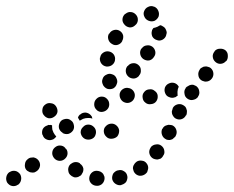

<svg xmlns="http://www.w3.org/2000/svg" viewBox="-46 -595 777 638"><path d="M21 -16Q18 -20 14 -23Q10 -26 5 -27Q0 -28 -5 -27Q-10 -26 -14 -23H-15Q-23 -17 -25 -7Q-27 3 -22 12Q-19 16 -15 19Q-11 22 -6 23Q-1 24 4 23Q9 22 13 19H14Q22 13 24 3Q26 -7 21 -16ZM251 -7Q249 4 255 12Q261 20 271 22H272Q282 24 291 18Q299 12 301 2Q302 -3 301 -8Q299 -13 297 -17Q294 -21 289 -24Q285 -26 280 -27Q269 -29 261 -23Q253 -17 251 -7ZM330 -18Q328 -14 327 -9Q326 -4 327 1Q330 11 338 16Q347 22 357 20L358 19Q363 18 367 15Q371 13 374 8Q376 4 377 -1Q378 -6 377 -10Q375 -21 366 -26Q357 -32 347 -29H346Q341 -28 337 -25Q333 -22 330 -18ZM201 -56Q196 -55 192 -52Q188 -50 185 -46Q179 -37 181 -27Q182 -17 191 -11L192 -10Q196 -8 200 -6Q205 -5 210 -6Q215 -7 219 -10Q224 -12 226 -17Q232 -25 231 -35Q229 -45 220 -51V-52Q216 -55 211 -56Q206 -57 201 -56ZM396 -40Q395 -35 397 -30Q398 -25 401 -21Q407 -13 417 -11Q427 -10 436 -16Q440 -19 443 -23Q445 -28 446 -33Q447 -37 446 -42Q445 -47 442 -51Q436 -60 426 -61Q415 -63 407 -57L406 -56Q402 -53 400 -49Q397 -45 396 -40ZM82 -62Q79 -66 74 -69Q70 -71 65 -72Q60 -72 55 -71Q51 -70 47 -67L46 -66Q38 -60 37 -50Q35 -39 41 -31Q44 -27 49 -25Q53 -22 58 -22Q63 -21 68 -22Q73 -24 77 -27Q85 -33 87 -44Q88 -54 82 -62ZM173 -100Q168 -109 158 -111Q147 -113 139 -107Q130 -101 128 -91Q126 -81 132 -72Q138 -63 148 -61Q158 -59 167 -65Q171 -68 174 -72Q177 -76 178 -81Q179 -86 178 -91Q177 -96 174 -100ZM460 -70Q464 -67 469 -66Q473 -65 478 -65Q483 -66 488 -68Q492 -71 495 -75V-76Q502 -84 500 -94Q499 -104 490 -111Q482 -117 472 -115Q462 -114 455 -106V-105Q449 -97 450 -87Q452 -76 460 -70ZM127 -179Q126 -179 125 -179Q124 -179 123 -180Q119 -179 115 -180Q114 -179 113 -179Q112 -179 111 -178Q101 -175 96 -166Q92 -156 95 -147L96 -146Q99 -136 108 -132Q118 -127 128 -131Q132 -132 135 -135Q139 -138 141 -142Q139 -144 137 -146Q131 -154 128 -164Q127 -171 127 -179ZM504 -133Q508 -130 513 -130Q518 -129 523 -131Q528 -132 531 -136Q535 -139 538 -143V-144Q543 -153 540 -163Q537 -173 528 -178Q523 -180 518 -180Q513 -181 509 -179Q504 -178 500 -175Q496 -172 494 -167H493Q489 -157 492 -148Q495 -138 504 -133ZM266 -138Q270 -142 271 -146Q273 -151 273 -156Q273 -166 266 -173Q258 -181 248 -181H247Q237 -181 230 -173Q222 -166 222 -155Q223 -145 230 -138Q237 -131 248 -131Q253 -131 258 -133Q263 -135 266 -138ZM350 -161Q349 -171 341 -178Q333 -185 323 -184H322Q312 -183 305 -175Q298 -168 299 -157Q300 -147 308 -140Q315 -133 326 -134Q337 -135 344 -142Q350 -150 350 -161ZM197 -162Q202 -171 199 -181Q197 -191 188 -196L187 -197Q178 -202 168 -199Q158 -197 153 -188Q148 -179 150 -169Q153 -159 162 -154V-153Q171 -148 181 -150Q191 -153 197 -162ZM215 -209Q217 -212 219 -214H220Q227 -221 238 -221Q248 -220 255 -213Q257 -210 259 -208Q260 -205 261 -201Q255 -203 248 -203H247Q238 -203 230 -200Q224 -197 219 -194Q216 -199 213 -204Q213 -204 213 -204Q214 -207 215 -209ZM526 -216Q528 -211 531 -207Q534 -203 538 -201Q548 -196 557 -199Q567 -202 572 -212H573Q575 -217 575 -222Q576 -227 574 -231Q573 -236 570 -240Q566 -244 562 -246Q553 -251 543 -248Q533 -245 528 -236V-235Q526 -230 525 -225Q525 -220 526 -216ZM134 -207Q143 -213 145 -223Q146 -233 140 -242Q134 -251 123 -252Q113 -254 105 -248Q96 -242 95 -232Q93 -221 99 -213L100 -212Q106 -204 116 -202Q126 -201 134 -207ZM310 -266Q303 -274 292 -274Q282 -274 275 -267L274 -266Q267 -259 267 -248Q267 -238 274 -231Q277 -227 282 -225Q286 -223 291 -223Q296 -223 301 -225Q306 -227 309 -230L310 -231Q317 -238 317 -248Q317 -259 310 -266ZM478 -277Q477 -287 468 -293Q460 -300 450 -298H449Q439 -297 433 -289Q426 -281 428 -270Q429 -260 437 -254Q445 -247 456 -249Q467 -250 473 -258Q479 -266 478 -277ZM401 -271Q404 -281 399 -290Q394 -299 384 -302H383Q373 -305 364 -300Q355 -295 352 -285Q350 -275 355 -266Q360 -257 370 -254Q380 -251 389 -256Q398 -261 401 -271ZM577 -267Q581 -264 586 -263Q590 -262 595 -263Q600 -264 604 -266Q609 -269 612 -273V-274Q618 -282 616 -292Q615 -302 606 -309Q602 -311 597 -313Q593 -314 588 -313Q583 -312 579 -309Q574 -307 571 -303V-302Q565 -294 567 -284Q568 -273 577 -267ZM537 -272H536Q526 -268 517 -272Q507 -275 503 -285Q499 -294 502 -304Q506 -314 516 -318Q525 -322 534 -319Q543 -316 548 -307Q546 -303 545 -299Q543 -290 544 -280Q545 -279 545 -278Q543 -276 541 -275Q539 -273 537 -272ZM330 -301Q339 -306 342 -316Q346 -325 341 -335Q337 -345 327 -348Q317 -352 308 -347Q298 -343 295 -333Q291 -323 296 -314V-313Q301 -304 310 -300Q320 -297 330 -301ZM622 -329Q626 -326 631 -325Q635 -323 640 -324Q645 -324 650 -327Q654 -329 657 -333L658 -334Q664 -342 663 -352Q662 -362 654 -369Q650 -372 645 -373Q640 -375 635 -374Q630 -374 626 -371Q621 -369 618 -365V-364Q612 -356 613 -346Q614 -335 622 -329ZM414 -379Q406 -386 396 -385Q385 -384 379 -376H378Q371 -368 372 -357Q373 -347 381 -340Q388 -334 399 -334Q409 -335 416 -343V-344Q423 -351 422 -362Q422 -372 414 -379ZM307 -374Q317 -373 325 -378Q334 -384 336 -394V-395Q338 -405 332 -414Q326 -422 316 -424Q306 -426 297 -420Q288 -414 287 -404L286 -403Q285 -393 290 -385Q296 -376 307 -374ZM670 -389Q678 -382 688 -383Q698 -384 705 -392H706Q712 -400 711 -411Q711 -421 703 -428Q695 -434 684 -433Q674 -433 667 -425V-424Q660 -416 661 -406Q662 -396 670 -389ZM460 -440Q451 -446 441 -444Q431 -443 425 -434H424Q418 -425 420 -415Q422 -405 430 -399Q439 -393 449 -394Q459 -396 465 -405Q472 -414 470 -424Q468 -434 460 -440ZM326 -449Q335 -443 345 -446Q355 -449 360 -458V-459Q365 -468 363 -478Q360 -488 351 -493Q342 -498 332 -495Q322 -492 317 -483H316Q311 -474 314 -464Q317 -454 326 -449ZM505 -497Q503 -502 499 -505Q495 -508 491 -510Q489 -510 488 -511Q487 -511 486 -511Q481 -508 477 -506Q470 -503 464 -502Q462 -500 461 -498Q460 -496 459 -494V-493Q456 -484 460 -474Q465 -465 475 -462Q484 -458 494 -463Q503 -468 506 -477V-478Q508 -483 508 -488Q507 -493 505 -497ZM367 -514Q373 -506 384 -504Q394 -503 402 -510L403 -511Q411 -517 412 -527Q413 -538 406 -546Q399 -554 389 -555Q379 -556 371 -549H370Q362 -542 361 -532Q360 -522 367 -514ZM433 -558Q429 -549 434 -539Q438 -530 448 -526Q458 -522 468 -526Q477 -531 481 -540Q484 -550 480 -559Q476 -569 466 -573H465Q456 -577 446 -572Q437 -568 433 -558Z"/></svg>

Font: FRB American Cursive Guidelines Arrows Dotted Black
Style: Bold Italic
Weight: 900
Italic angle: -25°
Version: Version 2.0;Modular Font Editor K font №1